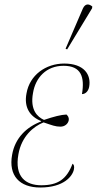

<svg xmlns="http://www.w3.org/2000/svg" viewBox="-20 -825 431 855"><path d="M279 -605 390 -788 391 -796C377 -808 360 -811 349 -787L272 -608ZM159 10C265 10 303 -41 309 -70C312 -85 309 -92 303 -96C277 -27 238 0 164 0C94 0 44 -38 62 -138C76 -218 129 -262 174 -280C212 -267 227 -261 249 -261C269 -261 283 -274 286 -289C288 -303 282 -309 276 -315C252 -314 220 -306 176 -291C147 -304 113 -335 127 -411C138 -479 186 -532 263 -532C341 -532 358 -483 345 -406C360 -406 373 -418 377 -438C387 -493 354 -542 266 -542C184 -542 112 -491 98 -409C86 -347 113 -306 163 -286V-284C97 -259 47 -210 34 -136C17 -43 67 10 159 10Z"/></svg>

Font: Noto Serif Display Condensed Thin
Style: Italic
Weight: 100
Width: 3
Italic angle: -12°
Designer: Monotype Design Team
Foundry: Monotype Imaging Inc.
Version: Version 2.009